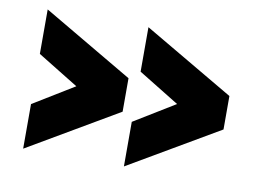

<svg xmlns="http://www.w3.org/2000/svg" viewBox="-60 -595 927 679"><g transform="rotate(10 403.0 -256.0)"><path d="M746.1 -195.8 421.9 -5.9V-166L568.8 -255.9L421.9 -346.2V-505.9L746.1 -315.9ZM60.1 -5.9V-166L207 -255.9L60.1 -346.2V-505.9L383.8 -315.9V-195.8Z"/></g></svg>

Font: Messapia Bold
Style: Regular
Weight: 400
Designer: Luca Marsano
Foundry: Collletttivo
Version: Version 1.000;FEAKit 1.0